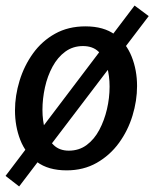

<svg xmlns="http://www.w3.org/2000/svg" viewBox="-25 -601 556 692"><path d="M215 13Q149 13 108 -17.5Q67 -48 48 -97Q29 -146 29 -203Q29 -256 45.5 -310Q62 -364 94 -408.5Q126 -453 173.5 -479.5Q221 -506 283 -506Q349 -506 389.5 -476Q430 -446 449.5 -397Q469 -348 469 -291Q469 -238 452.5 -184Q436 -130 403.5 -85.5Q371 -41 323.5 -14Q276 13 215 13ZM223 -58Q260 -58 287.5 -78.5Q315 -99 333 -133Q351 -167 360.5 -207.5Q370 -248 370 -289Q370 -328 360.5 -361.5Q351 -395 330 -415Q309 -435 274 -435Q238 -435 210.5 -415Q183 -395 164.5 -361Q146 -327 137 -286Q128 -245 128 -205Q128 -166 137.5 -132.5Q147 -99 168 -78.5Q189 -58 223 -58ZM44 71 -5 33 460 -581 511 -543Z"/></svg>

Font: Rosario SemiBold
Style: Italic
Weight: 600
Italic angle: -8.05°
Designer: Hector Gatti
Foundry: Omnibus Type
Version: Version 1.101; ttfautohint (v1.8.1.43-b0c9)